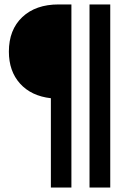

<svg xmlns="http://www.w3.org/2000/svg" viewBox="-20 -695 590 865"><path d="M209.2 150V-252.5Q120.8 -262.5 70.4 -318.3Q20 -374.2 20 -462.5Q20 -560.8 80.4 -617.9Q140.8 -675 244.2 -675H301.7V150ZM383.3 150V-675H476.7V150Z"/></svg>

Font: Funnel Display SemiBold
Style: Regular
Weight: 600
Designer: NORD ID, Kristian Moeller
Foundry: Dicotype
Version: Version 1.000